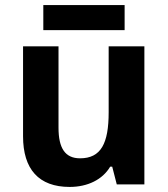

<svg xmlns="http://www.w3.org/2000/svg" viewBox="-20 -728 663 758"><path d="M151 -609H472V-708H151ZM255 10C326 10 385 -19 415 -70H423L441 0H550V-545H409V-285C409 -162 379 -103 296 -103C237 -103 211 -143 211 -224V-545H71V-190C71 -60 133 10 255 10Z"/></svg>

Font: Kathrein 75 Bold
Style: Regular
Weight: 700
Designer: Lazydogs Typefoundry, based on Open Sans by Ascender Corporation
Foundry: Lazydogs Typefoundry
Version: Version 1.003;PS 001.003;hotconv 1.0.88;makeotf.lib2.5.64775